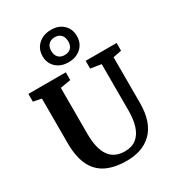

<svg xmlns="http://www.w3.org/2000/svg" viewBox="-243 -1195 1229 1345"><g transform="rotate(-30 371.5 -522.5)"><path d="M384.9 8Q284.3 8 217.8 -25.1Q151.2 -58.2 118 -127.9Q84.7 -197.6 84.7 -306.6V-667.3L18.9 -680.5V-743H321.2V-680.5L237 -666.2V-293.9Q237 -233 247.8 -188.2Q258.5 -143.4 279.8 -114Q301.1 -84.6 332.5 -70.3Q363.9 -56.1 405.4 -56.1Q462.4 -56.1 498.3 -85Q534.2 -114 551.2 -166.4Q568.1 -218.9 568.1 -290V-666.7L482.2 -680.5V-743H732.5V-680.5L664.2 -667.3V-298Q664.2 -216.5 643.5 -158.4Q622.9 -100.4 585 -63.6Q547.2 -26.8 496.2 -9.4Q445.2 8 384.9 8ZM374.7 -793.9Q312.6 -793.9 274.3 -830.1Q235.9 -866.3 236.7 -923.8Q237.8 -981.3 277.8 -1017.1Q317.8 -1052.9 380.6 -1052.9Q441.6 -1052.9 479.2 -1016.7Q516.8 -980.6 516 -923Q515.7 -865.9 476.4 -829.9Q437.1 -793.9 374.7 -793.9ZM376.5 -851.2Q408.7 -851.2 426.8 -869.6Q444.9 -888 444.9 -920.8Q444.9 -955.8 427 -975.4Q409 -994.9 377.3 -994.9Q344.8 -994.9 326.3 -976.1Q307.8 -957.3 307.8 -923.8Q307.8 -889.5 326.1 -870.4Q344.4 -851.2 376.5 -851.2Z"/></g></svg>

Font: Merriweather Light
Style: Regular
Weight: 300
Designer: Eben Sorkin
Foundry: Eben Sorkin
Version: Version 2.100